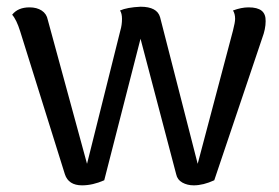

<svg xmlns="http://www.w3.org/2000/svg" viewBox="-20 -539 831 571"><path d="M224.1 12.2Q183.6 12.2 172.9 -21L40 -445.8Q28.8 -481.4 16.1 -495.1Q33.2 -517.1 67.9 -517.1Q89.4 -517.1 104 -507.6Q118.7 -498 122.1 -480L238.8 -51.8L337.9 -448.2Q342.8 -464.4 342.8 -482.9Q342.8 -499 336.9 -507.8Q357.9 -517.1 397.9 -519Q447.3 -519 456.1 -487.8L567.9 -51.8L672.9 -448.2Q679.2 -472.7 679.2 -482.9Q679.2 -498 672.9 -507.8Q697.8 -517.1 719.2 -517.1Q745.6 -517.1 758.1 -507.1Q770.5 -497.1 770 -476.1Q770 -452.6 759.8 -425.8L617.2 -2.9Q584.5 12.2 556.2 12.2Q537.1 12.2 522.2 3.9Q507.3 -4.4 503.9 -21L397.9 -423.8L290 -2.9Q255.9 12.2 224.1 12.2Z"/></svg>

Font: Arima Madurai Medium
Style: Regular
Weight: 500
Designer: Joana Correia and Natanael Gama
Foundry: NDISCOVER
Version: Version 1.019;PS 001.019;hotconv 1.0.88;makeotf.lib2.5.64775